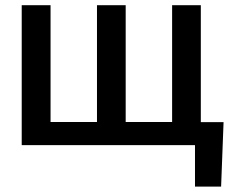

<svg xmlns="http://www.w3.org/2000/svg" viewBox="-20 -548 888 725"><path d="M824.2 -86.9H738.3V-528.3H629.9V-87.4H454.6V-528.3H346.2V-87.4H170.9V-528.3H62V0H716.3V156.7H814.9Z"/></svg>

Font: Bert Sans Medium
Style: Regular
Weight: 500
Designer: Christian Robertson (Google), Cristiano Sobral
Foundry: Google, Cristiano Sobral
Version: Version 3.101